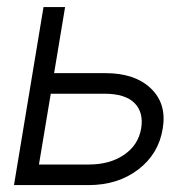

<svg xmlns="http://www.w3.org/2000/svg" viewBox="-20 -536 541 556"><path d="M136.7 -324.2H285.6Q370.6 -324.2 417 -279.8Q463.4 -235.4 451.2 -163.6Q439.5 -90.3 380.4 -45.2Q321.3 0 236.3 0H20.5L106 -515.6H168.5ZM127 -264.6 92.8 -59.6H237.3Q297.9 -59.6 339.1 -87.6Q380.4 -115.7 388.7 -163.6Q396.5 -210.4 369.6 -237.5Q342.8 -264.6 282.2 -264.6Z"/></svg>

Font: Inter Display Light
Style: Italic
Weight: 300
Italic angle: -9.39999°
Designer: Rasmus Andersson
Foundry: rsms
Version: Version 4.000;git-a52131595